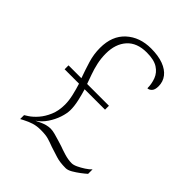

<svg xmlns="http://www.w3.org/2000/svg" viewBox="-206 -841 971 971"><g transform="rotate(45 279.5 -356.0)"><path d="M429 11Q387 11 359.5 2Q332 -7 303 -16Q280 -25 259.5 -31Q239 -37 206 -37Q175 -37 153 -30Q131 -23 108 -11L91 -2V-30L110 -42Q130 -55 150.5 -78.5Q171 -102 185.5 -136Q200 -170 200 -214Q200 -243 192 -277Q184 -311 175 -339H72V-367H164Q148 -411 135 -454Q122 -497 122 -542Q122 -628 174 -675.5Q226 -723 307 -723Q359 -723 395 -709.5Q431 -696 450 -671.5Q469 -647 469 -614Q469 -589 458.5 -578Q448 -567 436 -567Q436 -599 425 -628Q414 -657 386 -675Q358 -693 306 -693Q236 -693 199.5 -652Q163 -611 163 -543Q163 -508 170 -476.5Q177 -445 187 -417.5Q197 -390 205 -367H361V-339H215Q223 -314 231 -279Q239 -244 239 -215Q239 -190 228.5 -158.5Q218 -127 198.5 -98Q179 -69 152 -51L155 -52Q189 -69 205.5 -73Q222 -77 234 -77Q248 -77 267 -72Q286 -67 305 -61Q324 -55 334 -52Q352 -45 380 -36.5Q408 -28 433 -28Q446 -28 464 -36.5Q482 -45 500.5 -57Q519 -69 530 -81V-49Q519 -39 500.5 -25Q482 -11 463 0Q444 11 429 11Z"/></g></svg>

Font: Noto Serif Armenian ExtraLight
Style: Regular
Weight: 250
Version: Version 2.007